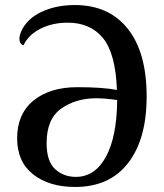

<svg xmlns="http://www.w3.org/2000/svg" viewBox="-20 -729 651 762"><path d="M562 -346Q562 -177 488.5 -82Q415 13 278 13Q175 13 111.5 -37Q48 -87 48 -180Q48 -277 113 -330Q178 -383 287 -383Q388 -383 444 -372Q439 -516 389 -577.5Q339 -639 249 -639Q188 -639 140.5 -615Q93 -591 73 -549Q57 -555 57 -575Q57 -587 64 -604Q86 -654 144 -681.5Q202 -709 277 -709Q412 -709 487 -615Q562 -521 562 -346ZM445 -332Q396 -339 362 -339Q281 -339 223 -298Q165 -257 165 -161Q165 -89 198.5 -58Q232 -27 281 -27Q357 -27 400.5 -107Q444 -187 445 -332Z"/></svg>

Font: Arima Madurai
Style: Bold
Weight: 700
Designer: Joana Correia and Natanael Gama
Foundry: NDISCOVER
Version: Version 1.019